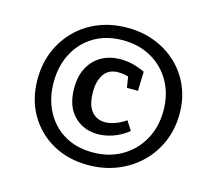

<svg xmlns="http://www.w3.org/2000/svg" viewBox="-103 -837 1074 973"><g transform="rotate(15 433.5 -351.0)"><path d="M436 11Q331 11 250 -34.5Q169 -80 123 -160Q77 -240 77 -344Q77 -424 105 -491.5Q133 -559 183.5 -609Q234 -659 302 -686Q370 -713 451 -713Q530 -713 596.5 -687Q663 -661 713 -613.5Q763 -566 790.5 -501.5Q818 -437 818 -359Q818 -280 789 -212Q760 -144 708 -94Q656 -44 586.5 -16.5Q517 11 436 11ZM442 -57Q528 -57 594 -95.5Q660 -134 697.5 -201Q735 -268 735 -354Q735 -439 698 -505Q661 -571 595.5 -608.5Q530 -646 445 -646Q359 -646 295 -608Q231 -570 195.5 -503Q160 -436 160 -350Q160 -265 195 -198.5Q230 -132 293 -94.5Q356 -57 442 -57ZM443 -153Q368 -153 318 -203.5Q268 -254 268 -348Q268 -413 293 -458Q318 -503 361 -526.5Q404 -550 458 -550Q521 -550 587 -519L584 -418H526L517 -475Q492 -483 465 -483Q414 -483 389.5 -447.5Q365 -412 365 -354Q365 -286 392 -253.5Q419 -221 463 -221Q486 -221 514 -230.5Q542 -240 571 -260L602 -212Q563 -181 522 -167Q481 -153 443 -153Z"/></g></svg>

Font: Bitter SemiBold
Style: Italic
Weight: 600
Italic angle: -9°
Designer: Sol Matas, and Bitter project Authors
Foundry: Sol Matas
Version: Version 2.001